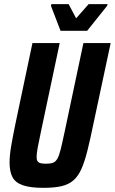

<svg xmlns="http://www.w3.org/2000/svg" viewBox="-20 -895 552 923"><path d="M188 8Q127 8 91 -4Q55 -16 40.5 -42.5Q26 -69 26 -114Q26 -148 34 -194.5Q42 -241 55 -304L136 -688H267L176 -258Q166 -212 161 -184Q156 -156 156 -141Q156 -127 160.5 -120Q165 -113 175 -110.5Q185 -108 201 -108Q222 -108 234.5 -112.5Q247 -117 255.5 -131.5Q264 -146 271.5 -176Q279 -206 290 -258L381 -688H512L430 -304Q414 -226 400.5 -172Q387 -118 371.5 -83Q356 -48 333 -28Q310 -8 275.5 0Q241 8 188 8ZM271 -747 225 -867 227 -875H310L346 -807L406 -875H497L495 -867L399 -747Z"/></svg>

Font: Saira Condensed
Style: Bold Italic
Weight: 700
Width: 3
Italic angle: -12°
Designer: Hector Gatti with collaboration of the Omnibus-Type team
Foundry: Omnibus-Type
Version: Version 1.101